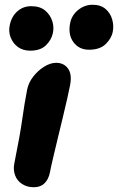

<svg xmlns="http://www.w3.org/2000/svg" viewBox="-20 -777 496 807"><path d="M122 10Q94 10 73 -3.5Q52 -17 43.5 -40Q35 -63 40 -89Q53 -154 61 -198.5Q69 -243 73.5 -276Q78 -309 83 -338.5Q88 -368 94 -400Q100 -430 120 -455.5Q140 -481 166 -497Q192 -513 216 -513Q248 -513 265.5 -489.5Q283 -466 275 -421Q271 -401 263 -364.5Q255 -328 244 -283.5Q233 -239 222.5 -194.5Q212 -150 203 -112.5Q194 -75 190 -53Q184 -23 167 -6.5Q150 10 122 10ZM354 -568Q312 -568 288.5 -600Q265 -632 275 -681Q282 -714 309 -735.5Q336 -757 369 -757Q403 -757 423.5 -739.5Q444 -722 451.5 -695.5Q459 -669 454 -644Q449 -616 424.5 -592Q400 -568 354 -568ZM107 -564Q77 -564 56 -579Q35 -594 25 -619Q15 -644 21 -671Q28 -707 52.5 -729Q77 -751 111 -751Q148 -751 169.5 -733Q191 -715 199.5 -689Q208 -663 202 -637Q196 -609 173 -586.5Q150 -564 107 -564Z"/></svg>

Font: Shantell Sans
Style: Bold Italic
Weight: 700
Italic angle: -11°
Designer: Stephen Nixon, Anya Danilova, Shantell Martin
Foundry: Arrow Type
Version: Version 1.011;[c5ecc13dd]